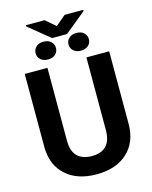

<svg xmlns="http://www.w3.org/2000/svg" viewBox="-144 -1094 946 1197"><g transform="rotate(-15 329.0 -496.0)"><path d="M56.6 0ZM601.6 -710.9V-242.7Q601.6 -126 528.6 -58.1Q455.6 9.8 329.1 9.8Q204.6 9.8 131.3 -56.2Q58.1 -122.1 56.6 -237.3V-710.9H203.1V-241.7Q203.1 -171.9 236.6 -139.9Q270 -107.9 329.1 -107.9Q452.6 -107.9 454.6 -237.8V-710.9ZM220.7 -875Q251.5 -875 269 -858.4Q286.6 -841.8 286.6 -817.4Q286.6 -793 269 -776.6Q251.5 -760.3 220.7 -760.3Q190.4 -760.3 172.9 -776.6Q155.3 -793 155.3 -817.4Q155.3 -841.8 172.9 -858.4Q190.4 -875 220.7 -875ZM367.7 -817.4Q367.7 -841.3 385.3 -857.9Q402.8 -874.5 433.6 -874.5Q463.9 -874.5 481.4 -857.9Q499 -841.3 499 -817.4Q499 -793 481.4 -776.6Q463.9 -760.3 433.6 -760.3Q402.8 -760.3 385.3 -776.6Q367.7 -793 367.7 -817.4ZM327.1 -947.3 392.1 -1002.4H512.2V-994.6L375.5 -882.8H279.3L142.1 -994.6V-1002.4H262.7Z"/></g></svg>

Font: Roboto
Style: Bold
Weight: 700
Designer: Google
Version: Version 2.134; 2016; ttfautohint (v1.6)